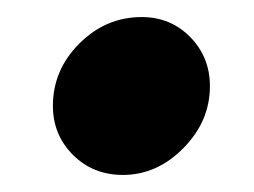

<svg xmlns="http://www.w3.org/2000/svg" viewBox="-20 -399 298 225"><path d="M146 -379Q180 -379 203 -355.5Q226 -332 226 -298Q226 -257 195 -225.5Q164 -194 124 -194Q89 -194 65.5 -217.5Q42 -241 42 -275Q42 -317 73 -348Q104 -379 146 -379Z"/></svg>

Font: Red Hat Display Black
Style: Italic
Weight: 900
Italic angle: -12°
Designer: Pentagram / MCKL
Foundry: Pentagram / MCKL
Version: Version 1.003; Red Hat Display Black Italic